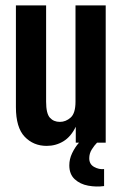

<svg xmlns="http://www.w3.org/2000/svg" viewBox="-20 -529 452 712"><path d="M153 12Q104 12 71.5 -22Q39 -56 39 -132V-509H151V-152Q151 -108 165 -92.5Q179 -77 202 -77Q224 -77 242 -93Q260 -109 260 -152V-509H372V0H340Q330 10 320.5 25Q311 40 311 58Q311 80 329 90Q347 100 366 98V161Q337 165 307 159.5Q277 154 257 135.5Q237 117 237 84Q237 61 247.5 39Q258 17 273 0H261V-59Q243 -22 215 -5Q187 12 153 12Z"/></svg>

Font: Special Gothic Condensed One
Style: Regular
Weight: 400
Designer: Alistair McCready
Foundry: Monolith
Version: Version 1.010; ttfautohint (v1.8.4.7-5d5b)